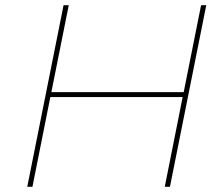

<svg xmlns="http://www.w3.org/2000/svg" viewBox="-20 -720 864 740"><path d="M755 -700H775L635 0H615L684 -346H174L105 0H85L225 -700H245L178 -365H688Z"/></svg>

Font: Montserrat Thin
Style: Italic
Weight: 100
Italic angle: -11.3°
Designer: Julieta Ulanovsky
Foundry: Julieta Ulanovsky
Version: Version 9.000; ttfautohint (v1.8.4.7-5d5b)